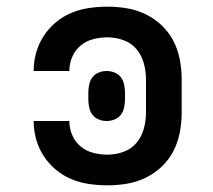

<svg xmlns="http://www.w3.org/2000/svg" viewBox="-20 -548 640 576"><path d="M302 8Q275 8 247.5 4Q220 0 194.5 -10.5Q169 -21 147.5 -39Q126 -57 111 -80Q96 -103 88.5 -130Q81 -157 81 -185Q81 -185 81 -185Q81 -185 81 -185H188Q188 -185 188 -185Q188 -185 188 -185Q188 -163 196.5 -143Q205 -123 221.5 -109Q238 -95 259.5 -89.5Q281 -84 302 -84Q327 -84 350.5 -92.5Q374 -101 389.5 -119.5Q405 -138 411.5 -162Q418 -186 418 -210V-310Q418 -334 411.5 -358Q405 -382 389.5 -400.5Q374 -419 350.5 -427.5Q327 -436 302 -436Q281 -436 259.5 -430.5Q238 -425 221.5 -411Q205 -397 196.5 -377Q188 -357 188 -335Q188 -335 188 -335Q188 -335 188 -335H81Q81 -335 81 -335Q81 -335 81 -335Q81 -363 88.5 -390Q96 -417 111 -440Q126 -463 147.5 -481Q169 -499 194.5 -509.5Q220 -520 247.5 -524Q275 -528 302 -528Q332 -528 361.5 -523Q391 -518 417.5 -505Q444 -492 465.5 -471.5Q487 -451 500.5 -424.5Q514 -398 519.5 -369Q525 -340 525 -310V-210Q525 -180 519.5 -151Q514 -122 500.5 -95.5Q487 -69 465.5 -48.5Q444 -28 417.5 -15Q391 -2 361.5 3Q332 8 302 8ZM300 -185Q288 -185 276.5 -189.5Q265 -194 258 -203Q251 -212 248 -224Q245 -236 245 -248V-272Q245 -284 248 -296Q251 -308 258 -317Q265 -326 276.5 -330.5Q288 -335 300 -335Q312 -335 323.5 -330.5Q335 -326 342 -317Q349 -308 352 -296Q355 -284 355 -272V-248Q355 -236 352 -224Q349 -212 342 -203Q335 -194 323.5 -189.5Q312 -185 300 -185Z"/></svg>

Font: Iosevka Custom SmBdEx
Style: Regular
Weight: 600
Width: 7
Monospace: yes
Designer: Belleve Invis
Foundry: Belleve Invis
Version: Version 11.2.4; ttfautohint (v1.8.4)